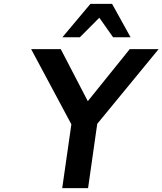

<svg xmlns="http://www.w3.org/2000/svg" viewBox="-20 -973 840 993"><path d="M435.5 0 482.9 -332.5 800.3 -718.8H650.9L434.1 -449.7L294.4 -718.8H141.1L349.1 -330.1L301.8 0ZM393.1 -780.3 493.7 -881.3 564.9 -780.3H655.3L559.6 -953.1H447.8L302.7 -780.3Z"/></svg>

Font: Winston SemiBold
Style: Italic
Weight: 600
Italic angle: -8.13011°
Designer: Vernon Adams, Kim Jin-seong, David Berlow, Cristiano Sobral
Foundry: The Winston Project Authors
Version: Version 3.004